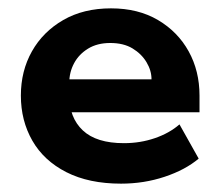

<svg xmlns="http://www.w3.org/2000/svg" viewBox="-20 -430 528 460"><path d="M270 10Q193 10 139 -17.5Q85 -45 57.5 -93Q30 -141 30 -201Q30 -260 56.5 -307Q83 -354 131.5 -382Q180 -410 246 -410Q311 -410 358.5 -382Q406 -354 432 -307Q458 -260 458 -201V-161H95V-240H343Q343 -261 331 -281Q319 -301 297.5 -314Q276 -327 244 -327Q213 -327 191 -313.5Q169 -300 157.5 -278.5Q146 -257 146 -232V-201Q146 -148 178.5 -117.5Q211 -87 277 -87Q316 -87 351 -99Q386 -111 410 -132L456 -50Q424 -23 374.5 -6.5Q325 10 270 10Z"/></svg>

Font: Rokkitt SemiBold
Style: Bold
Weight: 700
Version: Version 3.103